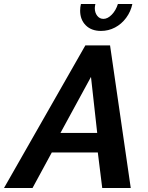

<svg xmlns="http://www.w3.org/2000/svg" viewBox="-73 -936 738 956"><path d="M352 -710H475L578 0H436L414 -177H185L89 0H-53ZM411 -274 380 -553 228 -274ZM442 -842Q463 -842 483.5 -863Q504 -884 514 -916H586Q578 -878 555 -847Q532 -816 499.5 -799Q467 -782 430 -782Q382 -782 354 -810Q326 -838 326 -883Q326 -892 327 -900Q328 -908 330 -916H402Q401 -911 400 -906Q399 -901 399 -896Q399 -873 411 -857.5Q423 -842 442 -842Z"/></svg>

Font: Raleway Thin
Style: Bold Italic
Weight: 700
Italic angle: -12°
Version: Version 4.026